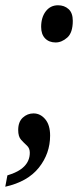

<svg xmlns="http://www.w3.org/2000/svg" viewBox="-34 -561 314 728"><path d="M177 -400Q152 -400 137 -415.5Q122 -431 122 -459Q122 -495 139.5 -518Q157 -541 186 -541Q210 -541 226 -526.5Q242 -512 242 -482Q242 -437 221 -418.5Q200 -400 177 -400ZM-6 104Q79 79 79 18Q79 1 68 -9Q57 -19 46 -31Q35 -43 35 -68Q35 -99 52.5 -115Q70 -131 93 -131Q119 -131 137.5 -109Q156 -87 156 -47Q156 21 113.5 74.5Q71 128 -14 147Z"/></svg>

Font: Noto Serif ExtraCondensed Medium
Style: Italic
Weight: 500
Width: 2
Italic angle: -12°
Designer: Monotype Design Team
Foundry: Monotype Imaging Inc.
Version: Version 2.013; ttfautohint (v1.8.4.7-5d5b)